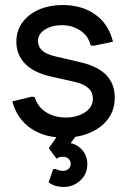

<svg xmlns="http://www.w3.org/2000/svg" viewBox="-20 -534 509 763"><path d="M234 13Q155 13 101 -25Q47 -63 29 -131L107 -150L118 -148Q129 -110 162.5 -88.5Q196 -67 241 -67Q286 -67 317.5 -87.5Q349 -108 349 -141Q349 -168 330.5 -184.5Q312 -201 275 -209L182 -230Q112 -246 78.5 -282Q45 -318 45 -368Q45 -411 68.5 -444Q92 -477 134 -495.5Q176 -514 229 -514Q306 -514 359 -476Q412 -438 429 -368L351 -352L340 -354Q331 -392 298.5 -413Q266 -434 227 -434Q186 -434 158.5 -416.5Q131 -399 131 -371Q131 -348 148.5 -332.5Q166 -317 204 -309L298 -287Q368 -271 402 -236Q436 -201 436 -146Q436 -97 409.5 -61.5Q383 -26 337.5 -6.5Q292 13 234 13ZM232 209Q219 209 204.5 205.5Q190 202 173 191L191 139L200 137Q208 141 215.5 143Q223 145 229 145Q244 145 252.5 137Q261 129 261 118Q261 105 252.5 97Q244 89 229 89Q214 89 205 97L174 55L221 -13H296L231 75L222 35Q227 34 232 33.5Q237 33 242 33Q278 33 302.5 57.5Q327 82 327 118Q327 158 299 183.5Q271 209 232 209Z"/></svg>

Font: Fustat Medium
Style: Regular
Weight: 500
Designer: Mohamed Gaber, Khaled Hosny, Laura Garcia Mut
Foundry: Kief Type Foundry, Alif Type Foundry, Hard Type Foundry
Version: Version 1.007